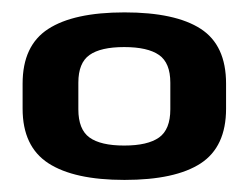

<svg xmlns="http://www.w3.org/2000/svg" viewBox="-20 -703 398 310"><path d="M181 -412.5Q263 -412.5 304 -439.2Q345 -466 345 -527.5V-568Q345 -630 304 -656.5Q263 -683 181 -683Q99 -683 57.8 -656.2Q16.5 -629.5 16.5 -568V-527.5Q16.5 -466.5 58 -439.5Q99.5 -412.5 181 -412.5ZM180.5 -468Q142.5 -468 124.5 -481Q106.5 -494 106.5 -526.5V-569.5Q106.5 -601.5 124.5 -614.2Q142.5 -627 180.5 -627Q218.5 -627 236.8 -614.2Q255 -601.5 255 -569.5V-526.5Q255 -494 236.8 -481Q218.5 -468 180.5 -468Z"/></svg>

Font: Anybody UltraCondensed Thin SemiBold
Style: Regular
Weight: 600
Version: Version 1.111